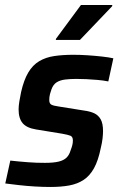

<svg xmlns="http://www.w3.org/2000/svg" viewBox="-20 -736 478 764"><path d="M180 8Q151 8 118 6Q85 4 54.5 0.5Q24 -3 1 -6L21 -97Q37 -95 55 -93.5Q73 -92 90.5 -90.5Q108 -89 125.5 -88.5Q143 -88 159 -88Q193 -88 213.5 -93Q234 -98 245 -109Q256 -120 261 -138Q265 -148 267.5 -157.5Q270 -167 270 -177Q270 -192 260 -196Q250 -200 227 -204L123 -221Q86 -227 70 -246Q54 -265 54 -301Q54 -314 57 -332.5Q60 -351 64 -370Q75 -418 92.5 -447.5Q110 -477 136 -492.5Q162 -508 196 -513Q230 -518 272 -518Q300 -518 329.5 -516Q359 -514 386 -511Q413 -508 431 -504L411 -412Q391 -416 368 -418Q345 -420 324 -421Q303 -422 284 -422Q259 -422 239 -419.5Q219 -417 205.5 -408.5Q192 -400 185 -381Q182 -373 179 -362Q176 -351 176 -338Q176 -324 184.5 -319.5Q193 -315 215 -312L315 -296Q338 -293 354.5 -285.5Q371 -278 380.5 -261.5Q390 -245 390 -214Q390 -202 388 -184.5Q386 -167 381 -147Q371 -97 354 -66.5Q337 -36 312.5 -20Q288 -4 255.5 2Q223 8 180 8ZM202 -577 203 -582 302 -716H427L426 -711L298 -577Z"/></svg>

Font: Saira SemiCondensed SemiBold
Style: Italic
Weight: 600
Width: 4
Italic angle: -12°
Designer: Hector Gatti with collaboration of the Omnibus-Type team
Foundry: Omnibus-Type
Version: Version 1.101